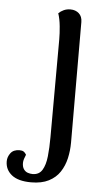

<svg xmlns="http://www.w3.org/2000/svg" viewBox="-140 -558 448 824"><g transform="rotate(5 84.0 -146.0)"><path d="M26 231Q-30 231 -58 208.5Q-86 186 -86 150Q-86 131 -73.5 114.5Q-61 98 -35 98Q-24 98 -17.5 102Q-11 106 -6 115Q-10 124 -13 133.5Q-16 143 -16 151Q-16 168 -9 178Q-2 188 8.5 191.5Q19 195 29 195Q57 195 70.5 173Q84 151 88 113.5Q92 76 92 31L93 -391Q93 -416 90 -447Q87 -478 79 -502Q88 -511 101 -517Q114 -523 130 -523Q152 -523 166.5 -510Q181 -497 181 -473L182 46Q182 81 174.5 114Q167 147 149.5 173.5Q132 200 101.5 215.5Q71 231 26 231Z"/></g></svg>

Font: Arima Medium
Style: Regular
Weight: 500
Designer: Joana Correia and Natanael Gama
Foundry: NDISCOVER
Version: Version 1.101;gftools[0.9.23]